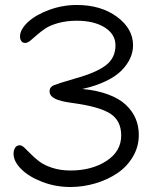

<svg xmlns="http://www.w3.org/2000/svg" viewBox="-20 -767 636 768"><path d="M261.2 -19Q201.7 -19 148.2 -39.8Q94.7 -60.5 64.5 -91.1Q34.2 -121.6 34.2 -151.9Q34.2 -166 40.5 -176Q46.9 -186 59.1 -186Q67.4 -186 78.4 -175.5Q89.4 -165 103.8 -150.4Q118.2 -135.7 137.7 -120.8Q157.2 -106 189.7 -95.5Q222.2 -85 262.2 -85Q347.2 -85 406.2 -123.5Q465.3 -162.1 464.8 -226.1Q464.4 -284.7 421.1 -312.5Q377.9 -340.3 271 -355Q220.7 -361.3 199.5 -372.6Q178.2 -383.8 178.2 -401.9Q178.2 -418.5 194.8 -425.8Q212.4 -433.1 280.8 -453.1Q364.3 -476.1 403.1 -505.6Q441.9 -535.2 441.9 -585.9Q441.9 -629.9 399.2 -657Q356.4 -684.1 287.1 -684.1Q246.6 -684.1 213.6 -675Q180.7 -666 161.1 -652.8Q141.6 -639.6 127 -626.5Q112.3 -613.3 101.1 -604.2Q89.8 -595.2 81.1 -595.2Q70.8 -595.2 65.4 -602.5Q60.1 -609.9 60.1 -621.1Q60.1 -648.9 91.3 -678.2Q122.6 -707.5 176.3 -727.3Q230 -747.1 287.1 -747.1Q383.8 -747.1 448 -699.7Q512.2 -652.3 512.2 -585.9Q512.2 -559.6 501 -534.4Q489.7 -509.3 466.8 -485.6Q443.8 -461.9 403.3 -442.4Q362.8 -422.9 309.1 -411.1Q368.2 -405.8 412.6 -389.2Q457 -372.6 483.4 -347.7Q509.8 -322.8 522.5 -292.7Q535.2 -262.7 535.2 -227.1Q535.2 -180.2 511.7 -140.4Q488.3 -100.6 449.7 -74.5Q411.1 -48.3 362.1 -33.7Q313 -19 261.2 -19Z"/></svg>

Font: Shantell Sans Bouncy
Style: Regular
Weight: 300
Designer: Stephen Nixon, Anya Danilova, Shantell Martin
Foundry: Arrow Type
Version: Version 1.006;[9816181b4]